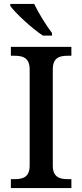

<svg xmlns="http://www.w3.org/2000/svg" viewBox="-20 -951 416 971"><path d="M197 -771H243V-784C214 -822 174 -886 153 -931H32V-921C57 -886 141 -807 197 -771ZM35 0H341V-45H322C281 -45 247 -56 247 -113V-600C247 -659 280 -669 322 -669H341V-714H35V-669H55C95 -669 130 -659 130 -600V-113C130 -55 95 -45 55 -45H35Z"/></svg>

Font: Noto Serif Georgian Medium
Style: Regular
Weight: 500
Designer: Monotype Design Team, Akaki Razmadze
Foundry: Google LLC
Version: Version 2.003